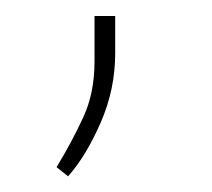

<svg xmlns="http://www.w3.org/2000/svg" viewBox="-20 -99 271 245"><path d="M100.6 -20.5V-78.6H127V-31.2Q127 15.1 108.4 57.6Q89.8 100.1 66.9 126L52.2 114.3Q72.3 81.1 86.4 50.3Q100.6 19.5 100.6 -20.5Z"/></svg>

Font: Vazirmatn RD Thin
Style: Regular
Weight: 100
Designer: Saber Rastikerdar
Foundry: Saber Rastikerdar
Version: Version 32.102